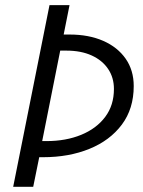

<svg xmlns="http://www.w3.org/2000/svg" viewBox="-20 -698 552 740"><path d="M30.8 22 170.8 -678.3H248L225.4 -564.9H248.3Q322.1 -564.9 377.7 -540.6Q433.3 -516.2 464.4 -471.6Q495.4 -427 495.4 -366.3Q495.4 -279 449.6 -217.7Q403.8 -156.5 324.7 -124.3Q245.6 -92.1 146.3 -92.1H131.2L108 22ZM142.6 -154.2H158.6Q234.1 -154.2 293 -178.4Q351.9 -202.6 385.5 -247.5Q419.1 -292.3 419.1 -355.2Q419.1 -398.9 396.7 -432.2Q374.4 -465.5 333.4 -484.2Q292.4 -502.9 236 -502.9H212.1Z"/></svg>

Font: Source Sans 3 VF
Style: Italic
Weight: 200
Italic angle: -11°
Designer: Paul D. Hunt
Foundry: Adobe Systems Incorporated
Version: Version 3.042;hotconv 1.0.118;makeotfexe 2.5.65603